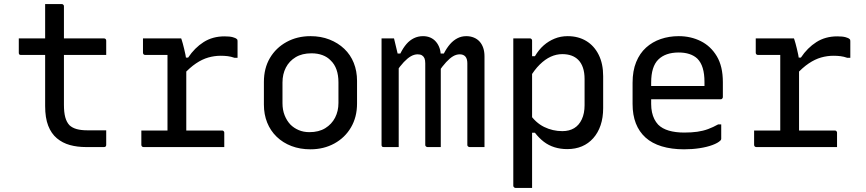

<svg xmlns="http://www.w3.org/2000/svg" viewBox="-20 -720 4240 940"><path d="M72 -532H489Q494 -532 497 -529Q500 -526 500 -521Q500 -509 500 -497.5Q500 -486 500 -475Q500 -464 500 -451H83Q80 -451 78 -451.5Q76 -452 74.5 -453.5Q73 -455 72.5 -457Q72 -459 72 -462Q72 -475 72 -486Q72 -497 72 -508.5Q72 -520 72 -532ZM500 -82Q500 -65 500 -47Q500 -29 500 -11Q500 -6 497.5 -3Q495 0 489 0Q486 0 476 0Q466 0 452.5 0Q439 0 426 0Q413 0 402 0Q358 0 322 -10Q286 -20 258.5 -43Q231 -66 216 -104.5Q201 -143 201 -201Q201 -251 201 -301Q201 -351 201 -400.5Q201 -450 201 -500Q201 -550 201 -600Q201 -625 201 -650Q201 -675 201 -700Q222 -700 242 -700Q262 -700 282 -700Q286 -700 288 -698.5Q290 -697 291.5 -695Q293 -693 293 -689Q293 -629 293 -569Q293 -509 293 -448.5Q293 -388 293 -327.5Q293 -267 293 -207Q293 -170 299.5 -146Q306 -122 320 -107Q334 -94 355.5 -88Q377 -82 408 -82Q421 -82 434 -82Q447 -82 460 -82Q473 -82 486 -82Z M800 -49V-95Q800 -111 800 -127Q800 -143 800 -159.5Q800 -176 800 -191Q800 -235 800 -278Q800 -321 800 -364.5Q800 -408 800 -451H785Q762 -451 737.5 -451Q713 -451 691 -451Q686 -451 683 -454Q680 -457 680 -462Q680 -480 680 -497Q680 -514 680 -532Q692 -532 706.5 -532Q721 -532 736 -532Q751 -532 767 -532Q783 -532 799.5 -532Q816 -532 833 -532Q850 -532 867 -532Q867 -532 869.5 -525Q872 -518 875 -506.5Q878 -495 881.5 -481Q885 -467 888 -452Q891 -437 892 -423Q892 -386 892 -339.5Q892 -293 892 -243Q892 -193 892 -142Q892 -91 892 -44ZM871 -438H901Q933 -486 977 -514Q1021 -542 1079 -542Q1105 -542 1119.5 -538Q1134 -534 1139 -529Q1142 -527 1142.5 -524Q1143 -521 1143 -517Q1143 -497 1143 -477Q1143 -457 1143 -437H1128Q1111 -443 1095 -445Q1079 -447 1060 -447Q1030 -447 1000 -438.5Q970 -430 939.5 -409.5Q909 -389 876 -353ZM672 -81H1067Q1071 -81 1073 -79.5Q1075 -78 1076.5 -76Q1078 -74 1078 -70Q1078 -58 1078 -46.5Q1078 -35 1078 -23.5Q1078 -12 1078 0H683Q678 0 675 -3Q672 -6 672 -11Q672 -23 672 -34.5Q672 -46 672 -57.5Q672 -69 672 -81Z M1500 -543Q1551 -543 1593 -526.5Q1635 -510 1665.5 -481Q1696 -452 1712 -412Q1728 -372 1728 -324V-213Q1728 -147 1698.5 -96.5Q1669 -46 1617 -17.5Q1565 11 1500 11Q1449 11 1407 -5Q1365 -21 1334.5 -50.5Q1304 -80 1288 -120Q1272 -160 1272 -208V-319Q1272 -386 1301.5 -436Q1331 -486 1383 -514.5Q1435 -543 1500 -543ZM1505 -459Q1459 -459 1427.5 -440Q1396 -421 1379.5 -389Q1363 -357 1363 -316V-215Q1363 -182 1373.5 -155.5Q1384 -129 1402 -110Q1419 -93 1442.5 -83Q1466 -73 1495 -73Q1541 -73 1572.5 -92.5Q1604 -112 1620.5 -144Q1637 -176 1637 -216V-317Q1637 -352 1627.5 -379Q1618 -406 1599 -424Q1583 -441 1559 -450Q1535 -459 1505 -459Z M2352 0Q2341 0 2328 0Q2315 0 2303 0Q2291 0 2279 0Q2276 0 2273.5 -1.5Q2271 -3 2269.5 -5Q2268 -7 2268 -11Q2268 -51 2268 -91Q2268 -131 2268 -170.5Q2268 -210 2268 -250Q2268 -290 2268 -330Q2268 -370 2268 -410Q2268 -432 2258.5 -443Q2249 -454 2231 -454Q2214 -454 2198 -444.5Q2182 -435 2164.5 -416Q2147 -397 2126 -367L2115 -458H2153Q2167 -485 2183 -503.5Q2199 -522 2219 -532.5Q2239 -543 2263 -543Q2283 -543 2300 -536Q2317 -529 2328.5 -516Q2340 -503 2346 -485Q2352 -467 2352 -444Q2352 -401 2352 -358Q2352 -315 2352 -272Q2352 -229 2352 -185.5Q2352 -142 2352 -99Q2352 -74 2352 -49.5Q2352 -25 2352 0ZM2138 0Q2128 0 2116.5 0Q2105 0 2094 0Q2083 0 2073 0Q2070 0 2067.5 -1.5Q2065 -3 2063.5 -5Q2062 -7 2062 -11Q2062 -51 2062 -91Q2062 -131 2062 -171Q2062 -211 2062 -250.5Q2062 -290 2062 -330Q2062 -370 2062 -410Q2062 -426 2058 -435Q2054 -444 2046 -449Q2038 -454 2025 -454Q2008 -454 1991.5 -444.5Q1975 -435 1957 -416Q1939 -397 1918 -366L1906 -458H1940Q1954 -486 1970 -504.5Q1986 -523 2006.5 -533Q2027 -543 2051 -543Q2071 -543 2087 -536Q2103 -529 2114.5 -515.5Q2126 -502 2132 -484.5Q2138 -467 2138 -444Q2138 -400 2138 -351Q2138 -302 2138 -247.5Q2138 -193 2138 -131.5Q2138 -70 2138 0ZM1932 0Q1922 0 1913 0Q1904 0 1895 0Q1886 0 1877 0Q1868 0 1859 0Q1856 0 1854 -0.5Q1852 -1 1850.5 -2.5Q1849 -4 1848.5 -6Q1848 -8 1848 -11Q1848 -81 1848 -151Q1848 -221 1848 -291.5Q1848 -362 1848 -432Q1848 -463 1848 -488.5Q1848 -514 1848 -532Q1855 -532 1863 -532Q1871 -532 1878.5 -532Q1886 -532 1893.5 -532Q1901 -532 1909 -532Q1909 -532 1912.5 -517.5Q1916 -503 1920.5 -484Q1925 -465 1928.5 -450.5Q1932 -436 1932 -436Q1932 -376 1932 -305Q1932 -234 1932 -157Q1932 -80 1932 0Z M2493 -532Q2508 -532 2521 -532Q2534 -532 2547 -532Q2560 -532 2574 -532Q2578 -532 2580 -530.5Q2582 -529 2583.5 -527Q2585 -525 2585 -521Q2585 -431 2585 -341Q2585 -251 2585 -160.5Q2585 -70 2585 20Q2585 110 2585 200Q2571 200 2558 200Q2545 200 2532 200Q2519 200 2504 200Q2501 200 2498.5 198.5Q2496 197 2494.5 194.5Q2493 192 2493 189Q2493 111 2493 33.5Q2493 -44 2493 -121.5Q2493 -199 2493 -276.5Q2493 -354 2493 -431Q2493 -457 2493 -482Q2493 -507 2493 -532ZM2759 -543Q2811 -543 2850 -519.5Q2889 -496 2911 -452Q2933 -408 2933 -347V-191Q2933 -144 2920.5 -107Q2908 -70 2884.5 -43.5Q2861 -17 2829 -3.5Q2797 10 2757 10Q2724 10 2695 1Q2666 -8 2642.5 -26Q2619 -44 2599 -70H2571V-165Q2602 -119 2644 -98.5Q2686 -78 2733 -78Q2767 -78 2791 -92.5Q2815 -107 2828.5 -136Q2842 -165 2842 -205V-333Q2842 -365 2834 -388.5Q2826 -412 2811 -427Q2797 -441 2777.5 -448Q2758 -455 2733 -455Q2704 -455 2676.5 -442.5Q2649 -430 2622.5 -404Q2596 -378 2572 -337V-445H2599Q2618 -477 2642 -498Q2666 -519 2695.5 -531Q2725 -543 2759 -543Z M3303 -543Q3362 -543 3411 -518.5Q3460 -494 3489.5 -444.5Q3519 -395 3519 -318V-245Q3519 -242 3517.5 -239.5Q3516 -237 3514 -235.5Q3512 -234 3508 -234H3249Q3232 -234 3215 -234Q3198 -234 3182 -234H3152L3139 -299H3429Q3429 -304 3429 -309Q3429 -314 3429 -319Q3429 -358 3420.5 -386.5Q3412 -415 3394 -433Q3378 -448 3355 -455.5Q3332 -463 3303 -463Q3238 -463 3203 -428.5Q3168 -394 3168 -316V-211Q3168 -189 3172 -170.5Q3176 -152 3183.5 -137Q3191 -122 3202 -110Q3222 -90 3254.5 -80.5Q3287 -71 3330 -71Q3366 -71 3394 -75Q3422 -79 3446.5 -88Q3471 -97 3496 -111H3511Q3511 -93 3511 -75Q3511 -57 3511 -40Q3511 -38 3510 -36Q3509 -34 3507 -32Q3495 -20 3468 -10Q3441 0 3405 5.5Q3369 11 3329 11Q3268 11 3220 -3.5Q3172 -18 3140.5 -46.5Q3109 -75 3093 -116Q3077 -157 3077 -211V-315Q3077 -373 3094.5 -416Q3112 -459 3143 -487Q3174 -515 3215 -529Q3256 -543 3303 -543Z M3800 -49V-95Q3800 -111 3800 -127Q3800 -143 3800 -159.5Q3800 -176 3800 -191Q3800 -235 3800 -278Q3800 -321 3800 -364.5Q3800 -408 3800 -451H3785Q3762 -451 3737.5 -451Q3713 -451 3691 -451Q3686 -451 3683 -454Q3680 -457 3680 -462Q3680 -480 3680 -497Q3680 -514 3680 -532Q3692 -532 3706.5 -532Q3721 -532 3736 -532Q3751 -532 3767 -532Q3783 -532 3799.5 -532Q3816 -532 3833 -532Q3850 -532 3867 -532Q3867 -532 3869.5 -525Q3872 -518 3875 -506.5Q3878 -495 3881.5 -481Q3885 -467 3888 -452Q3891 -437 3892 -423Q3892 -386 3892 -339.5Q3892 -293 3892 -243Q3892 -193 3892 -142Q3892 -91 3892 -44ZM3871 -438H3901Q3933 -486 3977 -514Q4021 -542 4079 -542Q4105 -542 4119.5 -538Q4134 -534 4139 -529Q4142 -527 4142.5 -524Q4143 -521 4143 -517Q4143 -497 4143 -477Q4143 -457 4143 -437H4128Q4111 -443 4095 -445Q4079 -447 4060 -447Q4030 -447 4000 -438.5Q3970 -430 3939.5 -409.5Q3909 -389 3876 -353ZM3672 -81H4067Q4071 -81 4073 -79.5Q4075 -78 4076.5 -76Q4078 -74 4078 -70Q4078 -58 4078 -46.5Q4078 -35 4078 -23.5Q4078 -12 4078 0H3683Q3678 0 3675 -3Q3672 -6 3672 -11Q3672 -23 3672 -34.5Q3672 -46 3672 -57.5Q3672 -69 3672 -81Z"/></svg>

Font: Rec Mono Linear
Style: Regular
Weight: 400
Monospace: yes
Version: Version 1.085; ttfautohint (v1.8.4.7-5d5b)